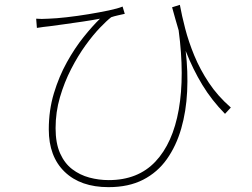

<svg xmlns="http://www.w3.org/2000/svg" viewBox="-20 -734 1040 791"><path d="M129 -657Q149 -655 180 -657Q211 -658 255 -663Q299 -668 344.5 -675.5Q390 -683 428 -691Q466 -699 485 -707L494 -677Q485 -675 467 -671Q449 -667 438 -663Q421 -650 392.5 -620.5Q364 -591 332.5 -547.5Q301 -504 273 -449.5Q245 -395 227 -333.5Q209 -272 209 -206Q209 -144 227.5 -102.5Q246 -61 277.5 -37Q309 -13 348 -2.5Q387 8 428 8Q548 8 620 -68Q692 -144 716.5 -283Q741 -422 716 -609Q709 -632 702.5 -655.5Q696 -679 689 -704L721 -714Q729 -670 743 -616Q757 -562 780.5 -505Q804 -448 840.5 -393Q877 -338 931 -291L907 -265Q852 -321 813.5 -384.5Q775 -448 745 -524Q755 -439 751 -357Q747 -275 726.5 -204Q706 -133 667.5 -78.5Q629 -24 569.5 6.5Q510 37 427 37Q312 37 246.5 -26Q181 -89 181 -201Q181 -280 202 -349.5Q223 -419 255.5 -477.5Q288 -536 324.5 -581.5Q361 -627 392 -657Q361 -651 320.5 -645Q280 -639 243.5 -634Q207 -629 185 -626Q172 -625 159 -623Q146 -621 132 -619Z"/></svg>

Font: Source Han Sans SC ExtraLight
Style: Regular
Weight: 250
Designer: Ryoko NISHIZUKA 西塚涼子 (kana, bopomofo & ideographs); Paul D. Hunt (Latin, Greek & Cyrillic); Sandoll Communications 산돌커뮤니
Foundry: Adobe
Version: Version 2.004;hotconv 1.0.118;makeotfexe 2.5.65603